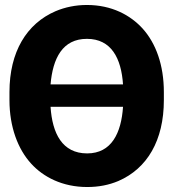

<svg xmlns="http://www.w3.org/2000/svg" viewBox="-20 -741 702 771"><path d="M18 -339C18 -231 52 -142 105 -84C154 -30 231 10 330 10C376 10 417 2 455 -14C571 -64 638 -177 638 -339V-371C638 -480 606 -567 553 -626C504 -680 429 -721 329 -721C283 -721 241 -712 203 -696C87 -646 18 -533 18 -371ZM183 -312H474C467 -207 428 -125 330 -125C230 -125 190 -205 183 -312ZM183 -402C192 -507 231 -585 329 -585C427 -585 467 -507 474 -402Z"/></svg>

Font: Asimov Pro
Style: Blk
Weight: 900
Designer: Google
Version: Version 2.000980; 2014